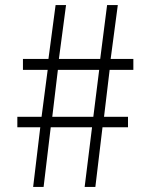

<svg xmlns="http://www.w3.org/2000/svg" viewBox="-20 -733 585 753"><path d="M138 -234H48V-275H143L167 -459H70V-502H170L198 -713H239L211 -502H373L400 -713H442L414 -502H503V-459H410L388 -275H482V-234H382L354 0H312L341 -234H179L151 0H110ZM346 -275 369 -459H207L185 -275Z"/></svg>

Font: Nebula Sans Light
Style: Regular
Weight: 300
Designer: Paul D. Hunt for Adobe (as Source Sans)
Foundry: Nebula Entertainment & Broadcasting LLC
Version: Version 1.010